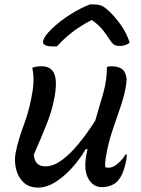

<svg xmlns="http://www.w3.org/2000/svg" viewBox="-20 -838 640 869"><path d="M126 -531Q134 -535 145.5 -536.5Q157 -538 169 -538Q212 -538 226 -503Q240 -468 226 -394Q215 -336 191.5 -277Q168 -218 133 -138Q137 -85 186 -85Q221 -85 259 -112.5Q297 -140 336 -187.5Q375 -235 411 -292Q430 -355 447 -415Q464 -475 464 -535Q473 -538 481 -538Q527 -538 541.5 -516Q556 -494 552 -463Q546 -417 529.5 -366.5Q513 -316 495 -265Q477 -214 466 -164Q461 -140 458 -120.5Q455 -101 456 -81Q464 -79 473 -79Q491 -79 513 -97.5Q535 -116 548 -139H554Q553 -114 546 -89Q535 -46 517 -24Q505 -8 484.5 0.5Q464 9 441 9Q401 9 379.5 -30Q358 -69 371 -138Q373 -150 376 -163H368Q339 -114 303 -75Q267 -36 228.5 -12.5Q190 11 152 11Q110 11 85 -14Q60 -39 52 -76Q44 -113 51 -148Q64 -210 86.5 -269Q109 -328 122 -395Q130 -433 131.5 -466Q133 -499 126 -531ZM387 -818H407Q423 -818 436.5 -813.5Q450 -809 472 -789Q499 -764 526 -726.5Q553 -689 567 -645Q557 -637 546 -633.5Q535 -630 523 -630Q505 -630 496 -636Q487 -642 476 -659Q463 -680 445.5 -702Q428 -724 398 -746H392Q339 -718 301 -687.5Q263 -657 238 -628H217Q171 -628 175 -652Q177 -662 186 -675.5Q195 -689 214 -707Q250 -742 296.5 -771.5Q343 -801 387 -818Z"/></svg>

Font: Recursive Sn Csl St
Style: Italic
Weight: 400
Italic angle: -15°
Version: Version 1.079;hotconv 1.0.112;makeotfexe 2.5.65598; ttfautoh